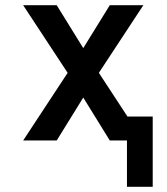

<svg xmlns="http://www.w3.org/2000/svg" viewBox="-20 -540 640 738"><path d="M468 178V0H402L300 -165L198 0H69L240 -260L69 -520H198L300 -355L402 -520H531L360 -260L470 -92H567V178Z"/></svg>

Font: Iosevka Aile Semibold
Style: Regular
Weight: 600
Designer: Belleve Invis
Foundry: Belleve Invis
Version: Version 31.1.0; ttfautohint (v1.8.4)